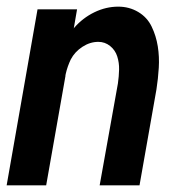

<svg xmlns="http://www.w3.org/2000/svg" viewBox="-34 -558 554 578"><path d="M-14 0 79 -530H198L188 -472L189 -474Q215 -504 250 -521Q285 -538 322 -538Q355 -538 382 -522Q409 -506 422.5 -478Q436 -450 441 -418.5Q446 -387 444 -354Q442 -321 437 -289L386 0H266L321 -307Q324 -328 324.5 -348.5Q325 -369 319 -388Q313 -407 297.5 -419.5Q282 -432 262 -432Q237 -432 214 -417Q191 -402 179 -379Q169 -358 164 -336L163 -331V-329L105 0Z"/></svg>

Font: Iosevka SS08
Style: Bold Italic
Weight: 700
Italic angle: -10°
Monospace: yes
Designer: Belleve Invis
Foundry: Belleve Invis
Version: 2.1.0; ttfautohint (v1.8.2)